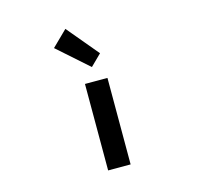

<svg xmlns="http://www.w3.org/2000/svg" viewBox="-127 -1062 1254 1200"><g transform="rotate(-15 500.0 -462.0)"><path d="M426.8 0V-559.6H572.3V0ZM496.1 -650.4 297.9 -826.2 397.5 -923.8 567.4 -720.7Z"/></g></svg>

Font: Gen Shin Gothic Monospace Bold
Style: Bold
Weight: 700
Designer: [Source Han Sans]
Ryoko NISHIZUKA  (kana & ideographs); Paul D. Hunt (Latin, Greek & Cyrillic); Wenlong ZHANG  (bopomofo
Version: Version 1.002.20150607